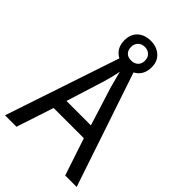

<svg xmlns="http://www.w3.org/2000/svg" viewBox="-254 -977 1078 1078"><g transform="rotate(45 285.0 -437.5)"><path d="M478 0 404 -222H164L91 0H0L240 -716H328L569 0ZM311 -524Q308 -535 302.5 -555Q297 -575 291.5 -595.5Q286 -616 283 -629Q278 -601 270.5 -573Q263 -545 257 -524L187 -301H381ZM284 -668Q235 -668 205.5 -696Q176 -724 176 -772Q176 -820 205.5 -847.5Q235 -875 284 -875Q330 -875 361 -848Q392 -821 392 -773Q392 -724 362 -696Q332 -668 284 -668ZM284 -718Q308 -718 323.5 -732.5Q339 -747 339 -772Q339 -797 323.5 -812Q308 -827 284 -827Q260 -827 244.5 -812Q229 -797 229 -772Q229 -747 243 -732.5Q257 -718 284 -718Z"/></g></svg>

Font: Noto Sans Myanmar SemiCondensed
Style: Regular
Weight: 400
Width: 4
Designer: Monotype Design Team
Foundry: Monotype Imaging Inc.
Version: Version 2.107; ttfautohint (v1.8.4.7-5d5b)